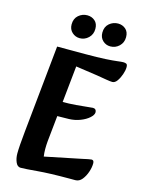

<svg xmlns="http://www.w3.org/2000/svg" viewBox="-132 -963 774 1050"><g transform="rotate(15 254.5 -438.0)"><path d="M91 12Q73 12 63.5 -10Q54 -32 54 -59Q54 -98 63 -186L113 -680H273Q343 -680 386 -682.5Q429 -685 452 -688Q475 -691 485 -691Q496 -691 502.5 -687.5Q509 -684 509 -669Q509 -651 501 -628Q493 -605 481 -588Q469 -571 454 -571Q444 -571 419.5 -575Q395 -579 366 -584L242 -602L197 -166Q195 -144 195 -122.5Q195 -101 198 -80L403 -122Q421 -126 435.5 -129Q450 -132 455 -132Q469 -132 469 -114Q469 -91 460 -64.5Q451 -38 435.5 -19Q420 0 398 0H363Q251 0 184 6Q117 12 91 12ZM154 -312 167 -395H215Q258 -395 295 -398Q332 -401 357.5 -404Q383 -407 389 -407Q399 -407 404 -401.5Q409 -396 409 -387Q409 -372 390 -355Q371 -338 341 -326.5Q311 -315 278 -314ZM393 -756Q368 -756 350 -773Q332 -790 332 -818Q332 -851 353.5 -869.5Q375 -888 403 -888Q428 -888 446 -872.5Q464 -857 464 -827Q464 -796 443 -776Q422 -756 393 -756ZM220 -756Q195 -756 176.5 -773Q158 -790 158 -818Q158 -851 179.5 -869.5Q201 -888 229 -888Q254 -888 272 -872.5Q290 -857 290 -827Q290 -796 269 -776Q248 -756 220 -756Z"/></g></svg>

Font: Alkatra Medium
Style: Regular
Weight: 500
Designer: Suman Bhandary
Version: Version 1.100;gftools[0.9.22]